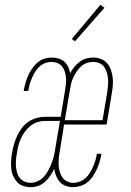

<svg xmlns="http://www.w3.org/2000/svg" viewBox="-20 -766 540 794"><path d="M107 8Q91 8 76 3Q61 -2 51 -13Q41 -24 34.5 -38.5Q28 -53 26.5 -69Q25 -85 26 -101.5Q27 -118 30 -134Q33 -152 38 -169.5Q43 -187 50.5 -203.5Q58 -220 69.5 -235.5Q81 -251 97 -262Q113 -273 131 -278Q149 -283 166 -283H231L250 -398Q252 -410 253 -423Q254 -436 252.5 -448.5Q251 -461 247 -472.5Q243 -484 235.5 -492.5Q228 -501 216.5 -505.5Q205 -510 192 -510Q179 -510 166 -505Q153 -500 143.5 -491Q134 -482 126.5 -470.5Q119 -459 113.5 -446.5Q108 -434 104 -421.5Q100 -409 98 -396L97 -390H78L79 -397Q82 -412 86.5 -427Q91 -442 97.5 -456Q104 -470 113.5 -483.5Q123 -497 135 -507.5Q147 -518 162.5 -523Q178 -528 193 -528Q208 -528 222 -524Q236 -520 246 -511Q256 -502 262 -489.5Q268 -477 270 -463Q277 -477 287 -489Q297 -501 309.5 -510.5Q322 -520 336.5 -524Q351 -528 366 -528Q382 -528 397.5 -522Q413 -516 423 -504.5Q433 -493 438.5 -477.5Q444 -462 446 -445.5Q448 -429 446.5 -412Q445 -395 442 -378L421 -251H245L227 -139Q224 -125 223 -110.5Q222 -96 222.5 -82.5Q223 -69 227 -56Q231 -43 238 -32.5Q245 -22 257 -16Q269 -10 283 -10Q296 -10 309.5 -15Q323 -20 333.5 -29.5Q344 -39 351.5 -51Q359 -63 364.5 -75.5Q370 -88 374 -101Q378 -114 380 -127V-130H399V-126Q396 -111 391.5 -95.5Q387 -80 380 -65.5Q373 -51 364 -37Q355 -23 342 -12.5Q329 -2 313 3Q297 8 282 8Q266 8 251.5 2.5Q237 -3 227.5 -13.5Q218 -24 212 -38.5Q206 -53 205 -68Q197 -53 188 -39.5Q179 -26 166.5 -14.5Q154 -3 138.5 2.5Q123 8 107 8ZM248 -269H404L423 -381Q425 -396 426.5 -410Q428 -424 427 -437.5Q426 -451 422.5 -464Q419 -477 411.5 -488Q404 -499 392 -504.5Q380 -510 365 -510Q352 -510 339 -505.5Q326 -501 315.5 -491.5Q305 -482 297 -470Q289 -458 283 -445.5Q277 -433 274 -419.5Q271 -406 269 -393ZM107 -10Q122 -10 137.5 -17.5Q153 -25 163.5 -37.5Q174 -50 181.5 -64.5Q189 -79 194.5 -94Q200 -109 203.5 -124Q207 -139 209 -154L228 -266H166Q151 -266 135 -261Q119 -256 106 -245.5Q93 -235 83 -221.5Q73 -208 66.5 -193.5Q60 -179 56 -163.5Q52 -148 50 -132Q47 -118 46 -104.5Q45 -91 46 -78Q47 -65 50.5 -52.5Q54 -40 62 -30Q70 -20 82 -15Q94 -10 107 -10ZM290 -595 277 -605 395 -746 412 -734Z"/></svg>

Font: Iosevka Thin Oblique
Style: Regular
Weight: 100
Italic angle: -9°
Monospace: yes
Designer: Belleve Invis
Foundry: Belleve Invis
Version: Version 32.5.0; ttfautohint (v1.8.4)